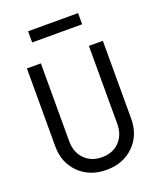

<svg xmlns="http://www.w3.org/2000/svg" viewBox="-163 -1001 926 1112"><g transform="rotate(-20 300.0 -445.0)"><path d="M534 -700V-220Q534 -119 468.5 -54.5Q403 10 300 10Q197 10 131.5 -54.5Q66 -119 66 -220V-700H152V-220Q152 -152 193 -110Q234 -68 300 -68Q367 -68 407.5 -110Q448 -152 448 -220V-700ZM146 -831V-900H454V-831Z"/></g></svg>

Font: CommitMono
Style: 450Regular
Weight: 450
Designer: Eigil Nikolajsen
Foundry: Eigil Nikolajsen
Version: Version 1.002